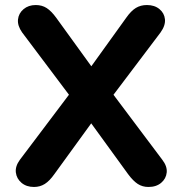

<svg xmlns="http://www.w3.org/2000/svg" viewBox="-20 -734 725 763"><path d="M115 9Q85 9 65.5 -7.5Q46 -24 43 -48.5Q40 -73 59 -99L280 -392V-323L68 -605Q49 -632 51.5 -656.5Q54 -681 73.5 -697.5Q93 -714 122 -714Q147 -714 165.5 -702Q184 -690 203 -664L368 -436H318L482 -664Q501 -691 520 -702.5Q539 -714 564 -714Q594 -714 613.5 -698Q633 -682 635.5 -657.5Q638 -633 618 -605L405 -323V-392L625 -99Q645 -73 642.5 -48.5Q640 -24 620.5 -7.5Q601 9 570 9Q546 9 527.5 -3Q509 -15 489 -42L317 -279H368L196 -42Q177 -15 158 -3Q139 9 115 9Z"/></svg>

Font: Nunito ExtraLight ExtraBold
Style: Regular
Weight: 800
Version: Version 3.602